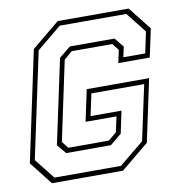

<svg xmlns="http://www.w3.org/2000/svg" viewBox="-79 -773 797 847"><g transform="rotate(-10 319.5 -350.0)"><path d="M86 0 5 -103 110 -597 235 -700H553L634 -597L607 -471H466L478.5 -528L454.5 -558.5H273L236 -527L160.5 -171.5L184 -141.5H365.5L402.5 -172L417.5 -241H279L309 -382H588.5L529 -103L404 0ZM101 -22.5H399L509.5 -113.5L562.5 -360H326L305 -262H443.5L422.5 -162.5L371 -120H171L136.5 -161L217 -538.5L268.5 -580.5H468.5L502.5 -538.5L492.5 -492.5H590.5L610.5 -587.5L538.5 -678.5H240.5L130 -587.5L29 -113.5Z"/></g></svg>

Font: Tourney Thin ExtraLight
Style: Italic
Weight: 250
Italic angle: -12°
Version: Version 1.015